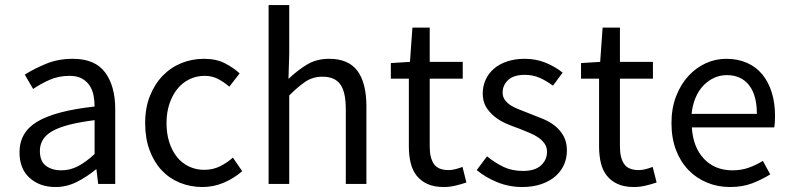

<svg xmlns="http://www.w3.org/2000/svg" viewBox="-20 -732 3142 764"><path d="M57.6 -126Q57.6 -206.1 129.2 -248.5Q200.7 -291 356.4 -308.1Q356.4 -331.1 352.1 -353Q347.7 -375 336.2 -392.1Q324.7 -409.2 305.7 -419.7Q286.6 -430.2 256.8 -430.2Q213.4 -430.2 177 -414.1Q140.6 -397.9 111.8 -377.9L78.6 -435.1Q112.8 -457 161.6 -477.5Q210.4 -498 269.5 -498Q358.4 -498 398.4 -443.6Q438.5 -389.2 438.5 -297.9V0H370.6L363.8 -58.1H361.8Q326.7 -28.8 286.1 -8.3Q245.6 12.2 200.7 12.2Q138.7 12.2 98.1 -23.9Q57.6 -60.1 57.6 -126ZM138.7 -131.8Q138.7 -89.8 163.1 -72Q187.5 -54.2 223.6 -54.2Q258.8 -54.2 290.3 -70.6Q321.8 -86.9 356.4 -119.1V-253.9Q295.4 -246.1 253.4 -235.1Q211.4 -224.1 186 -209Q160.6 -193.8 149.7 -174.3Q138.7 -154.8 138.7 -131.8Z M557.6 -242.2Q557.6 -303.2 576.7 -350.6Q595.7 -397.9 627.7 -430.9Q659.7 -463.9 702.1 -481Q744.6 -498 791.5 -498Q839.8 -498 874.3 -480.5Q908.7 -462.9 933.6 -439.9L892.6 -387.2Q870.6 -405.8 847.2 -418Q823.7 -430.2 794.4 -430.2Q761.7 -430.2 733.6 -416.5Q705.6 -402.8 685.5 -377.9Q665.5 -353 654.1 -318.6Q642.6 -284.2 642.6 -242.2Q642.6 -200.2 653.6 -166Q664.6 -131.8 684.1 -107.4Q703.6 -83 731.7 -69.6Q759.8 -56.2 792.5 -56.2Q827.6 -56.2 856.2 -70.6Q884.8 -85 906.7 -105L943.8 -50.8Q910.6 -22 870.1 -4.9Q829.6 12.2 785.6 12.2Q737.8 12.2 695.8 -4.9Q653.8 -22 623.3 -54.4Q592.8 -86.9 575.2 -134.5Q557.6 -182.1 557.6 -242.2Z M1048.8 -711.9H1130.9V-518.1L1127.9 -418Q1162.6 -451.2 1200.7 -474.6Q1238.8 -498 1290 -498Q1366.7 -498 1402.3 -450Q1438 -401.9 1438 -308.1V0H1356V-296.9Q1356 -366.2 1334 -396.5Q1312 -426.8 1263.7 -426.8Q1225.6 -426.8 1196.8 -408Q1168 -389.2 1130.9 -352.1V0H1048.8Z M1606.9 -418.9H1535.2V-481L1611.3 -485.8L1621.1 -622.1H1689.9V-485.8H1821.3V-418.9H1689.9V-148.9Q1689.9 -104 1706.5 -79.6Q1723.1 -55.2 1765.1 -55.2Q1778.3 -55.2 1793.2 -59.1Q1808.1 -63 1820.3 -67.9L1835.9 -5.9Q1815.9 1 1792.5 6.6Q1769 12.2 1746.1 12.2Q1707 12.2 1680.7 0Q1654.3 -12.2 1637.7 -33.2Q1621.1 -54.2 1614 -84Q1606.9 -113.8 1606.9 -149.9Z M1918 -109.9Q1950.2 -84 1983.6 -67.9Q2017.1 -51.8 2061 -51.8Q2108.9 -51.8 2132.8 -74Q2156.7 -96.2 2156.7 -127.9Q2156.7 -147 2146.7 -160.9Q2136.7 -174.8 2121.3 -185.3Q2106 -195.8 2085.9 -203.9Q2065.9 -211.9 2045.9 -220.2Q2020 -229 1993.9 -240.5Q1967.8 -252 1947.3 -268.6Q1926.8 -285.2 1913.8 -307.1Q1900.9 -329.1 1900.9 -359.9Q1900.9 -389.2 1912.4 -414.6Q1923.8 -439.9 1945.3 -458.5Q1966.8 -477.1 1997.8 -487.5Q2028.8 -498 2067.9 -498Q2113.8 -498 2152.3 -481.9Q2190.9 -465.8 2218.8 -442.9L2180.2 -391.1Q2154.8 -410.2 2127.9 -422.1Q2101.1 -434.1 2068.8 -434.1Q2022.9 -434.1 2001.5 -413.1Q1980 -392.1 1980 -363.8Q1980 -347.2 1989 -334.5Q1998 -321.8 2012.9 -312.5Q2027.8 -303.2 2047.4 -295.7Q2066.9 -288.1 2087.9 -279.8Q2113.8 -270 2140.4 -259Q2167 -248 2188 -231.4Q2209 -214.8 2222.4 -190.9Q2235.8 -167 2235.8 -132.8Q2235.8 -103 2224.4 -76.9Q2212.9 -50.8 2190.4 -31Q2168 -11.2 2134.5 0.5Q2101.1 12.2 2058.1 12.2Q2005.9 12.2 1959 -6.8Q1912.1 -25.9 1877 -55.2Z M2363.8 -418.9H2292V-481L2368.2 -485.8L2377.9 -622.1H2446.8V-485.8H2578.1V-418.9H2446.8V-148.9Q2446.8 -104 2463.4 -79.6Q2480 -55.2 2522 -55.2Q2535.2 -55.2 2550 -59.1Q2564.9 -63 2577.1 -67.9L2592.8 -5.9Q2572.8 1 2549.3 6.6Q2525.9 12.2 2502.9 12.2Q2463.9 12.2 2437.5 0Q2411.1 -12.2 2394.5 -33.2Q2377.9 -54.2 2370.8 -84Q2363.8 -113.8 2363.8 -149.9Z M2651.9 -242.2Q2651.9 -301.8 2670.4 -349.4Q2689 -397 2719.5 -429.9Q2750 -462.9 2788.8 -480.5Q2827.6 -498 2869.6 -498Q2916 -498 2952.4 -481.9Q2988.8 -465.8 3013.4 -435.8Q3038.1 -405.8 3051 -363.8Q3064 -321.8 3064 -270Q3064 -243.2 3061 -225.1H2732.9Q2737.8 -146 2781.2 -100.1Q2824.7 -54.2 2895 -54.2Q2929.7 -54.2 2959.2 -64.7Q2988.8 -75.2 3015.6 -91.8L3044.9 -38.1Q3012.7 -18.1 2973.9 -2.9Q2935.1 12.2 2884.8 12.2Q2835.9 12.2 2793.5 -5.4Q2751 -22.9 2719.5 -55.4Q2688 -87.9 2669.9 -135Q2651.9 -182.1 2651.9 -242.2ZM2991.7 -278.8Q2991.7 -354 2960.2 -393.6Q2928.7 -433.1 2872.1 -433.1Q2845.7 -433.1 2822.3 -422.6Q2798.8 -412.1 2779.8 -392.6Q2760.7 -373 2748.3 -344.5Q2735.8 -315.9 2731.9 -278.8Z"/></svg>

Font: Pyidaungsu Numbers
Style: Regular
Weight: 400
Designer: Sun Tun
Foundry: MCF
Version: Version 2.053; ttfautohint (v1.8.2)